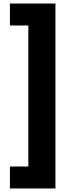

<svg xmlns="http://www.w3.org/2000/svg" viewBox="-20 -820 401 1084"><path d="M36 244V120H140V-676H36V-800H293V244Z"/></svg>

Font: Noto Sans Tamil SemiCondensed Black
Style: Regular
Weight: 900
Width: 4
Designer: Jelle Bosma - Monotype Design Team
Foundry: Monotype Imaging Inc.
Version: Version 2.004; ttfautohint (v1.8.4.7-5d5b)